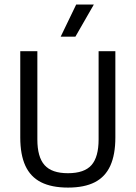

<svg xmlns="http://www.w3.org/2000/svg" viewBox="-20 -821 599 848"><path d="M280.5 7.5Q208 7.5 161.2 -16.2Q114.5 -40 92 -89Q69.5 -138 69.5 -214V-595H145V-205Q145 -127.5 176.8 -91.8Q208.5 -56 280 -56Q352.5 -56 384 -91.8Q415.5 -127.5 415.5 -205V-595H489.5V-214Q489.5 -138 467.2 -89Q445 -40 398.8 -16.2Q352.5 7.5 280.5 7.5ZM248 -659 316.5 -801H394.5L313 -659Z"/></svg>

Font: Encode Sans SC Condensed
Style: Regular
Weight: 400
Width: 3
Designer: Multiple Designers
Foundry: Impallari Type
Version: Version 3.002